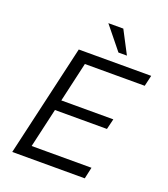

<svg xmlns="http://www.w3.org/2000/svg" viewBox="-158 -1003 972 1113"><g transform="rotate(20 327.5 -446.0)"><path d="M430.2 -752 316.9 -892.1H409.2L482.4 -752ZM48.8 0 208 -689.9H654.8L639.2 -623H270L213.9 -377.9H534.7L519 -313H198.2L142.6 -70.8H511.7L496.1 0Z"/></g></svg>

Font: HK Grotesk Italic
Style: Regular
Weight: 400
Italic angle: -13°
Designer: Alfredo Marco Pradil and Stefan Peev
Foundry: Hanken Design Co.
Version: Version 1.000;PS 001.000;hotconv 1.0.88;makeotf.lib2.5.64775